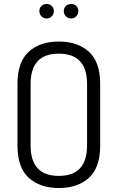

<svg xmlns="http://www.w3.org/2000/svg" viewBox="-20 -940 592 966"><path d="M215 -920Q230 -920 240.5 -910Q251 -900 251 -884Q251 -869 240.5 -858Q230 -847 215 -847Q199 -847 188.5 -858Q178 -869 178 -884Q178 -900 188.5 -910Q199 -920 215 -920ZM374 -884Q374 -869 363.5 -858Q353 -847 338 -847Q322 -847 311.5 -858Q301 -869 301 -884Q301 -900 311.5 -910Q322 -920 338 -920Q354 -920 364 -910Q374 -900 374 -884ZM68 -208V-518Q68 -628 124.5 -679.5Q181 -731 276 -731Q371 -731 427.5 -679.5Q484 -628 484 -518V-208Q484 -97 427.5 -45.5Q371 6 276 6Q181 6 124.5 -45.5Q68 -97 68 -208ZM418 -208V-518Q418 -670 276 -670Q134 -670 134 -518V-208Q134 -55 276 -55Q418 -55 418 -208Z"/></svg>

Font: Dosis
Style: Regular
Weight: 400
Designer: Edgar Tolentino, Pablo Impallari, Igino Marini
Foundry: Edgar Tolentino, Pablo Impallari, Igino Marini
Version: Version 1.007